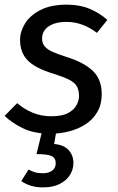

<svg xmlns="http://www.w3.org/2000/svg" viewBox="-22 -559 503 820"><path d="M263.1 -539.1Q318.2 -539.1 360.3 -521.6Q402.4 -504.1 436.4 -474.1L392.1 -418.6Q362.1 -441.6 329.6 -453.5Q297.1 -465.5 262.1 -465.5Q230.3 -465.5 206.9 -457.1Q183.5 -448.6 170.6 -432.7Q157.7 -416.8 157.7 -395Q157.7 -374.1 169.1 -360.6Q180.6 -347.2 204.6 -336.7Q228.5 -326.3 263.6 -315.2Q337.5 -292.2 375 -255.7Q412.5 -219.2 412.5 -157.2Q412.5 -113.3 394 -81.3Q375.6 -49.2 344.1 -28.7Q312.6 -8.1 273.6 2Q234.5 12.1 193.2 12.1Q124.1 12.1 76.5 -11Q28.8 -34 -2.2 -64.1L51.2 -118.5Q80.1 -93.6 116.6 -78Q153.1 -62.5 197.1 -62.5Q243.8 -62.5 269.2 -76.4Q294.6 -90.3 305.1 -110.7Q315.5 -131.1 315.5 -148Q315.5 -174.9 305.6 -191.3Q295.6 -207.7 271.1 -219.7Q246.6 -231.6 204.6 -244.7Q128.7 -267.7 96.2 -301.2Q63.7 -334.7 63.7 -388.8Q63.7 -424 84.8 -458.5Q105.9 -493.1 150.4 -516.1Q195 -539.1 263.1 -539.1ZM162 -16H221.4L209.4 55.9Q251.4 59.9 271.5 82.4Q291.5 104.9 291.5 137Q291.5 165 276.5 188.6Q261.5 212.2 232.9 226.7Q204.3 241.3 162.1 241.3Q130 241.3 106.9 233.3Q83.9 225.3 68.8 214.3L100 164.9Q112 171.9 126 176.4Q140 180.9 162 180.9Q185 180.9 200.5 170Q215.9 159 216 138.1Q216 116.1 198.9 107.7Q181.9 99.2 133.9 99.2Z"/></svg>

Font: Fira Sans Variable
Style: Italic
Weight: 397
Italic angle: -8°
Designer: Carrois Corporate & Edenspiekermann AG
Foundry: Carrois Corporate GbR & Edenspiekermann AG
Version: Version 4.202